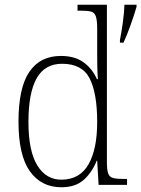

<svg xmlns="http://www.w3.org/2000/svg" viewBox="-20 -780 596 810"><path d="M239 10Q154 10 106 -57.5Q58 -125 58 -267Q58 -409 103.5 -476.5Q149 -544 237 -544Q295 -544 332 -517.5Q369 -491 389 -446H393Q391 -471 390.5 -498Q390 -525 390 -548V-658Q390 -694 384.5 -710.5Q379 -727 364.5 -731Q350 -735 322 -735H307V-760H431V-95Q431 -63 436.5 -48Q442 -33 457.5 -29Q473 -25 503 -25H516V0H396L390 -102H388Q368 -52 333 -21Q298 10 239 10ZM241 -22Q317 -23 353.5 -87Q390 -151 390 -265Q390 -386 358.5 -448.5Q327 -511 242 -511Q169 -511 134.5 -449.5Q100 -388 100 -265Q100 -143 137.5 -82Q175 -21 241 -22ZM486 -611Q493 -647 498.5 -687Q504 -727 505 -760H556V-751Q547 -720 531.5 -676Q516 -632 501 -600H486Z"/></svg>

Font: Noto Serif Lao SemiCondensed ExtraLight
Style: Regular
Weight: 200
Width: 4
Designer: Monotype Design Team
Foundry: Monotype Imaging Inc.
Version: Version 2.003; ttfautohint (v1.8.4.7-5d5b)